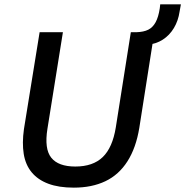

<svg xmlns="http://www.w3.org/2000/svg" viewBox="-20 -853 851 882"><path d="M319 9Q250 9 202 -9Q154 -27 125.5 -61.5Q97 -96 89 -146Q81 -196 90 -260L162 -705H269L198 -262Q183 -169 215.5 -128.5Q248 -88 326 -88Q407 -88 452 -131.5Q497 -175 512 -268L581 -705H689L620 -266Q605 -174 565.5 -112Q526 -50 464 -20.5Q402 9 319 9ZM656 -647 603 -685 606 -705Q640 -706 661 -716.5Q682 -727 695 -751Q708 -775 714 -815L716 -833H811L805 -800Q799 -758 779 -724.5Q759 -691 728 -671Q697 -651 656 -647Z"/></svg>

Font: Nunito Sans 7pt SemiCondensed SemiBold
Style: Italic
Weight: 600
Width: 4
Italic angle: -9°
Designer: Vernon Adams
Foundry: Vernon Adams
Version: Version 3.101;gftools[0.9.27]